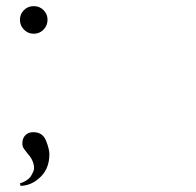

<svg xmlns="http://www.w3.org/2000/svg" viewBox="-20 -517 640 626"><path d="M122 -420.5Q109 -407 90 -407Q71 -407 58 -420.5Q45 -434 45 -452.5Q45 -471 58 -484Q71 -497 90 -497Q109 -497 122 -484Q135 -471 135 -452.5Q135 -434 122 -420.5ZM45 81Q72 72 81.5 56Q91 40 91 32Q91 7 71 -15Q56 -33 54 -40Q51 -54 56 -66Q65 -86 89 -86Q119 -86 130 -58.5Q141 -31 141 -14Q141 38 104 67Q79 88 47 89Z"/></svg>

Font: Cinzel
Style: Regular
Weight: 400
Designer: Natanael Gama
Version: Version 1.001;PS 001.001;hotconv 1.0.56;makeotf.lib2.0.21325